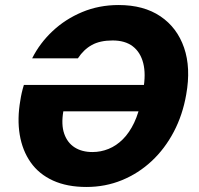

<svg xmlns="http://www.w3.org/2000/svg" viewBox="-20 -732 793 764"><path d="M324 12Q247 12 191 -13.5Q135 -39 102 -86Q69 -133 58.5 -196Q48 -259 61 -333Q63 -347 66.5 -362.5Q70 -378 75 -394H602L584 -289H232Q223 -236 235.5 -200Q248 -164 277 -145.5Q306 -127 348 -127Q381 -127 412 -139.5Q443 -152 469 -178Q495 -204 514 -244Q533 -284 543 -339L550 -376Q561 -437 550 -480.5Q539 -524 508.5 -547.5Q478 -571 428 -571Q378 -571 345.5 -553Q313 -535 290 -500H108Q138 -560 189 -608Q240 -656 307 -684Q374 -712 452 -712Q552 -712 618.5 -667Q685 -622 712.5 -542Q740 -462 721 -356Q707 -275 671.5 -207.5Q636 -140 583.5 -91Q531 -42 465 -15Q399 12 324 12Z"/></svg>

Font: DM Sans 9pt ExtraBold
Style: Italic
Weight: 800
Italic angle: -10°
Version: Version 4.004;gftools[0.9.30]